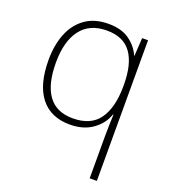

<svg xmlns="http://www.w3.org/2000/svg" viewBox="-140 -643 870 980"><g transform="rotate(20 295.0 -153.0)"><path d="M460 0Q460 -23 461 -56Q462 -89 463 -112H460Q442 -59 392.5 -24Q343 11 270 11Q166 11 111 -59Q56 -129 56 -263Q56 -342 80.5 -404.5Q105 -467 155.5 -503.5Q206 -540 283 -540Q353 -540 396.5 -508.5Q440 -477 459 -432H461L467 -530H499V234H460ZM273 -24Q371 -24 415.5 -86.5Q460 -149 461 -262V-273Q461 -387 418.5 -446Q376 -505 286 -505Q192 -505 144 -441.5Q96 -378 96 -263Q96 -145 140 -84.5Q184 -24 273 -24Z"/></g></svg>

Font: Noto Sans Devanagari ExtraLight
Style: Regular
Weight: 200
Designer: Jelle Bosma - Monotype Design Team
Foundry: Monotype Imaging Inc.
Version: Version 2.004; ttfautohint (v1.8.4.7-5d5b)